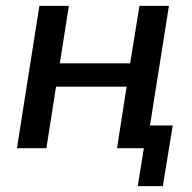

<svg xmlns="http://www.w3.org/2000/svg" viewBox="-20 -508 659 658"><path d="M452 130 473 0H381L414 -211H172L139 0H38L115 -488H216L185 -291H426L458 -488H559L494 -78H572L538 130Z"/></svg>

Font: Nunito Sans 12pt SemiBold
Style: Italic
Weight: 600
Italic angle: -9°
Designer: Vernon Adams
Foundry: Vernon Adams
Version: Version 3.101;gftools[0.9.27]